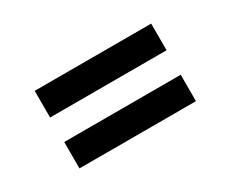

<svg xmlns="http://www.w3.org/2000/svg" viewBox="-57 -609 734 611"><g transform="rotate(-30 310.0 -303.5)"><path d="M96 -348V-446H524V-348ZM96 -161V-258H524V-161Z"/></g></svg>

Font: Literata 7pt SemiBold
Style: Regular
Weight: 600
Designer: Latin by Veronika Burian and Jose Scaglione. Greek by Irene Vlachou. Cyrillic by Vera Evstafieva.
Foundry: TypeTogether
Version: Version 3.002